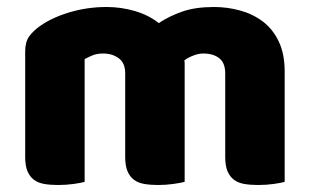

<svg xmlns="http://www.w3.org/2000/svg" viewBox="-20 -521 886 549"><path d="M285 -501Q326 -501 365.5 -489.5Q405 -478 434 -455Q464 -475 501.5 -488Q539 -501 592 -501Q630 -501 666.5 -491Q703 -481 731.5 -459.5Q760 -438 777 -402.5Q794 -367 794 -316V-1Q784 2 762.5 5Q741 8 718 8Q696 8 678.5 5Q661 2 649 -7Q637 -16 630.5 -31.5Q624 -47 624 -72V-311Q624 -341 607 -354.5Q590 -368 561 -368Q547 -368 531 -361.5Q515 -355 507 -348Q508 -344 508 -340.5Q508 -337 508 -334V-1Q497 2 475.5 5Q454 8 432 8Q410 8 392.5 5Q375 2 363 -7Q351 -16 344.5 -31.5Q338 -47 338 -72V-311Q338 -341 319.5 -354.5Q301 -368 275 -368Q257 -368 244 -362.5Q231 -357 222 -352V-1Q212 2 190.5 5Q169 8 146 8Q124 8 106.5 5Q89 2 77 -7Q65 -16 58.5 -31.5Q52 -47 52 -72V-374Q52 -401 63.5 -417Q75 -433 95 -447Q129 -471 179.5 -486Q230 -501 285 -501Z"/></svg>

Font: Baloo
Style: Regular
Weight: 400
Designer: Sarang Kulkarni and Ek Type
Foundry: Ek Type
Version: Version 1.100;PS 1.000;hotconv 1.0.88;makeotf.lib2.5.647800;